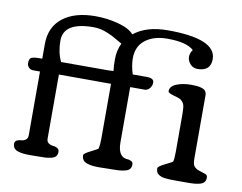

<svg xmlns="http://www.w3.org/2000/svg" viewBox="-78 -823 1172 930"><g transform="rotate(10 508.0 -358.0)"><path d="M731 -421.4Q731 -445.3 761.7 -458Q792.5 -470.7 835 -470.7Q851.1 -470.7 862.5 -469.5Q874 -468.3 886 -464.6Q897.9 -460.9 904.3 -453.1Q910.6 -445.3 910.6 -433.6V-137.7V-121.6Q910.6 -105.5 913.3 -95.2Q916 -85 923.3 -78.9Q930.7 -72.8 936.5 -70.1Q942.4 -67.4 955.8 -63.5Q969.2 -59.6 976.6 -56.6Q986.3 -53.2 986.3 -40Q986.3 -26.9 979.7 -18.6Q973.1 -10.3 959.5 -6.6Q945.8 -2.9 932.4 -1.7Q918.9 -0.5 897 -0.5H863.3H837.4Q821.3 -0.5 811 -1Q800.8 -1.5 788.6 -2.7Q776.4 -3.9 768.8 -6.8Q761.2 -9.8 754.6 -14.4Q748 -19 744.9 -26.4Q741.7 -33.7 741.7 -43.9Q741.7 -52.7 776.1 -69.6Q810.5 -86.4 812 -88.9Q816.4 -101.6 816.4 -137.7V-314.5Q816.4 -342.3 814.7 -356.9Q813 -371.6 805.4 -381.3Q797.9 -391.1 788.8 -395Q779.8 -398.9 759.8 -404.3Q731 -412.1 731 -421.4ZM510.3 -661.6Q571.8 -710.9 676.3 -710.9Q914.6 -710.9 914.6 -610.8Q914.6 -551.3 849.6 -551.3Q828.1 -551.3 813.7 -567.4Q799.3 -583.5 799.3 -602.5Q799.3 -622.1 812 -637.2Q776.9 -670.4 681.6 -670.4Q615.2 -670.4 574 -638.9Q532.7 -607.4 532.7 -547.9Q532.7 -512.7 545.9 -470.7H615.2Q650.4 -470.7 650.4 -449.2Q650.4 -432.6 639.9 -420.4Q629.4 -408.2 616.7 -408.2H544.4V-137.7Q544.4 -97.7 557.9 -79.3Q571.3 -61 599.1 -61Q614.3 -56.6 617.2 -51.8Q620.1 -47.4 620.1 -40Q620.1 -26.4 612.5 -17.8Q605 -9.3 588.9 -5.9Q572.8 -2.4 559.8 -1.5Q546.9 -0.5 523.9 -0.5H517.6Q509.3 -0.5 490.7 0Q472.2 0.5 462.9 0.5Q443.8 0.5 429.9 -1.2Q416 -2.9 403.1 -7.3Q390.1 -11.7 383.5 -21Q377 -30.3 377 -43.9Q377 -52.2 410.4 -68.8Q443.8 -85.4 445.8 -88.9Q450.2 -110.8 450.2 -137.7V-407.7Q410.2 -407.7 323.7 -408Q237.3 -408.2 193.8 -408.2V-93.3Q193.8 -78.1 203.6 -71Q213.4 -64 225.3 -63.2Q237.3 -62.5 247.1 -56.6Q256.8 -50.8 256.8 -38.1Q256.8 -24.9 249.8 -16.6Q242.7 -8.3 227.3 -4.9Q211.9 -1.5 200 -0.7Q188 0 166 0Q159.2 0 145.3 0.2Q131.3 0.5 124 0.5Q105 0.5 91.6 -1Q78.1 -2.4 64.9 -6.3Q51.8 -10.3 44.9 -19Q38.1 -27.8 38.1 -41Q38.1 -52.7 47.9 -57.6Q57.6 -62.5 69.6 -63Q81.5 -63.5 91.3 -70.6Q101.1 -77.6 101.1 -93.3V-406.7H66.9Q54.2 -406.7 45.7 -415.8Q37.1 -424.8 37.1 -437.5Q37.1 -459 48.3 -464.4Q59.6 -469.7 89.8 -469.7H101.1V-541.5Q101.1 -626 159.7 -671.6Q218.3 -717.3 320.3 -717.3Q377.4 -717.3 432.1 -702.9Q486.8 -688.5 510.3 -661.6ZM465.8 -607.9Q460.9 -610.4 443.6 -620.8Q426.3 -631.3 415.8 -636.5Q405.3 -641.6 388.2 -648.9Q371.1 -656.2 354 -659.7Q336.9 -663.1 319.3 -663.1Q172.4 -663.1 172.4 -571.3Q172.4 -513.7 193.8 -469.7H426.8Q441.4 -470.7 451.2 -470.7Q448.2 -492.7 448.2 -528.3Q448.2 -571.8 465.8 -607.9Z"/></g></svg>

Font: Corben
Style: Regular
Weight: 400
Designer: vernon adams
Foundry: vernon adams
Version: Version 1.100